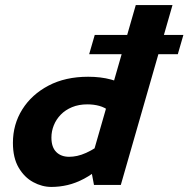

<svg xmlns="http://www.w3.org/2000/svg" viewBox="-20 -730 744 758"><path d="M332 -516 354 -592H704L682 -516ZM351 0 338 -69V-91L516 -710H661L457 0ZM413 -291Q394 -306 372 -312Q350 -318 325 -318Q291 -318 264.5 -307Q238 -296 220 -277.5Q202 -259 192.5 -235.5Q183 -212 183 -187Q183 -149 202 -130Q221 -111 253 -111Q268 -111 284.5 -114.5Q301 -118 320 -126.5Q339 -135 361 -149Q383 -163 408 -184L380 -72Q345 -42 312 -24.5Q279 -7 247 0.5Q215 8 183 8Q146 8 111 -11Q76 -30 53.5 -68.5Q31 -107 31 -166Q31 -239 68 -298Q105 -357 171.5 -392Q238 -427 328 -427Q378 -427 418.5 -416Q459 -405 502 -382Z"/></svg>

Font: Intel One Mono Light
Style: Italic
Weight: 300
Italic angle: -16°
Monospace: yes
Designer: Fred Shallcrass
Foundry: Frere-Jones Type LLC
Version: Version 1.004